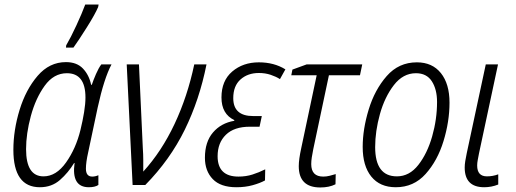

<svg xmlns="http://www.w3.org/2000/svg" viewBox="-20 -816 2277 847"><path d="M156 10Q208 10 244.5 -22Q281 -54 307 -97H309Q294 10 372 10Q399 10 414 0V-43Q400 -37 387 -37Q359 -37 359 -72Q359 -86 361.5 -104Q364 -122 369 -144L411 -342Q439 -470 472 -532H427Q415 -516 403.5 -489.5Q392 -463 385 -442H382Q373 -485 346 -513.5Q319 -542 271 -542Q198 -542 146 -481.5Q94 -421 66.5 -331.5Q39 -242 39 -155Q39 10 156 10ZM172 -38Q95 -38 95 -158Q95 -226 116 -304Q137 -382 177 -437.5Q217 -493 275 -493Q357 -493 357 -386Q357 -358 351 -321Q345 -284 335 -243Q315 -161 271.5 -99.5Q228 -38 172 -38ZM271 -606H304Q327 -638 363.5 -696Q400 -754 413 -785L415 -796H356Q342 -758 317 -704Q292 -650 272 -616Z M565 0H621Q730 -111 795 -243.5Q860 -376 891 -532H837Q807 -390 750 -269Q693 -148 612 -59Q612 -84 612 -109.5Q612 -135 610 -163L593 -532H539Z M1023 10Q1062 10 1094.5 1Q1127 -8 1149 -20L1150 -69Q1122 -55 1093.5 -46Q1065 -37 1032 -37Q940 -37 940 -127Q940 -186 976.5 -221.5Q1013 -257 1082 -257H1125L1135 -304H1097Q1009 -304 1009 -383Q1009 -437 1041 -465.5Q1073 -494 1122 -494Q1150 -494 1174 -486Q1198 -478 1215 -467L1239 -510Q1189 -541 1122 -541Q1052 -541 1004.5 -500.5Q957 -460 957 -386Q957 -313 1014 -286L1013 -283Q955 -273 919.5 -231.5Q884 -190 884 -120Q884 -62 918.5 -26Q953 10 1023 10Z M1393 11Q1432 11 1460 -3L1461 -48Q1448 -44 1434 -40.5Q1420 -37 1406 -37Q1353 -37 1353 -92Q1353 -106 1355.5 -122Q1358 -138 1362 -158L1431 -484H1568L1578 -532H1333L1270 -509L1265 -484H1377L1309 -163Q1298 -113 1298 -83Q1298 11 1393 11Z M1726 10Q1805 10 1857.5 -48.5Q1910 -107 1936.5 -193.5Q1963 -280 1963 -363Q1963 -446 1925 -493.5Q1887 -541 1819 -541Q1739 -541 1686 -480.5Q1633 -420 1606.5 -333Q1580 -246 1580 -168Q1580 -84 1618 -37Q1656 10 1726 10ZM1731 -38Q1635 -38 1635 -167Q1635 -237 1656 -312.5Q1677 -388 1717.5 -440.5Q1758 -493 1815 -493Q1862 -493 1885 -457.5Q1908 -422 1908 -366Q1908 -290 1886.5 -214.5Q1865 -139 1825.5 -88.5Q1786 -38 1731 -38Z M2116 10Q2148 10 2178 -2V-47Q2154 -38 2128 -38Q2085 -38 2085 -86Q2085 -97 2087.5 -110Q2090 -123 2093 -139L2177 -532H2123L2039 -140Q2035 -121 2032.5 -105.5Q2030 -90 2030 -77Q2030 10 2116 10Z"/></svg>

Font: Noto Sans Display SemiCondensed Light
Style: Italic
Weight: 300
Width: 4
Italic angle: -12°
Designer: Monotype Design Team
Foundry: Monotype Imaging Inc.
Version: Version 1.900